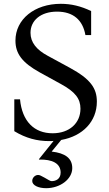

<svg xmlns="http://www.w3.org/2000/svg" viewBox="-20 -730 570 1007"><path d="M237 10C245 10 253 10 261 9L184 105L185 107C254 105 298 127 298 175C298 211 270 220 251 220C242 220 233 212 214 202L193 191C172 180 149 198 149 219C149 242 181 257 222 257C296 257 359 209 359 152C359 99 321 73 251 65L301 4C414 -16 488 -93 488 -197C488 -267 455 -315 347 -374L231 -437C171 -469 140 -508 140 -558C140 -623 194 -669 279 -669C363 -669 414 -626 428 -546H458V-672C404 -698 353 -710 299 -710C161 -710 61 -629 61 -517C61 -448 97 -401 189 -350L300 -289C375 -248 402 -212 402 -160C402 -84 344 -31 256 -31C159 -31 96 -94 85 -209H55V-42C116 -5 175 10 237 10Z"/></svg>

Font: Hedvig Letters Serif 24pt
Style: Regular
Weight: 400
Designer: Alexander Örn & Tor Weibull
Foundry: Kanon Foundry
Version: Version 1.000